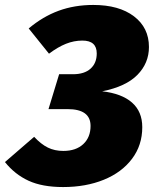

<svg xmlns="http://www.w3.org/2000/svg" viewBox="-56 -736 622 776"><path d="M546 -546Q546 -481 499.5 -433.5Q453 -386 357 -367Q436 -358 477.5 -321.5Q519 -285 519 -222Q519 -149 477.5 -94Q436 -39 363.5 -9.5Q291 20 199 20Q115 20 59.5 -5.5Q4 -31 -36 -81L82 -183Q110 -153 137.5 -139.5Q165 -126 200 -126Q251 -126 280.5 -153.5Q310 -181 310 -227Q310 -295 217 -295H140L183 -436H239Q285 -436 310 -458.5Q335 -481 335 -520Q335 -572 277 -572Q243 -572 210.5 -559Q178 -546 142 -519L60 -621Q117 -669 181 -692.5Q245 -716 321 -716Q425 -716 485.5 -670Q546 -624 546 -546Z"/></svg>

Font: Fira Sans Black
Style: Italic
Weight: 900
Italic angle: -8°
Designer: Carrois Corporate & Edenspiekermann AG
Foundry: Carrois Corporate GbR & Edenspiekermann AG
Version: Version 4.203